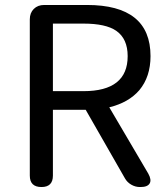

<svg xmlns="http://www.w3.org/2000/svg" viewBox="-20 -753 675 773"><path d="M147 0Q100 0 100 -46V-675Q100 -701 116 -717Q132 -733 158 -733H215H330Q586 -733 586 -527Q586 -444 541 -390Q498 -340 420 -321L577 -54Q591 -29 582.5 -14.5Q574 0 546 0H543Q525 0 508.5 -9.5Q492 -19 483 -35L325 -311H193V-46Q193 0 147 0ZM193 -386H316Q494 -386 494 -527Q494 -597 448 -629Q406 -658 316 -658H254H193Z"/></svg>

Font: GenSenRounded JP R
Style: Regular
Weight: 400
Version: Version 1.501;PS 1;hotconv 16.6.51;makeotf.lib2.5.65220